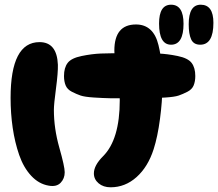

<svg xmlns="http://www.w3.org/2000/svg" viewBox="-20 -803 927 816"><path d="M450 -7Q512 -7 560.5 -50.5Q609 -94 633 -169Q650 -222 660 -298Q670 -374 670 -431Q670 -491 667 -529.5Q664 -568 653.5 -611.5Q643 -655 619 -677Q595 -699 558 -699Q466 -699 466 -588Q466 -558 477.5 -487Q489 -416 489 -377Q489 -210 418 -139Q379 -100 379 -66Q379 -41 399 -24Q419 -7 450 -7ZM187 -14Q220 -8 237.5 -26Q255 -44 255 -71Q255 -95 232 -176Q209 -257 209 -336Q209 -360 218 -427.5Q227 -495 226 -528Q222 -624 148 -624Q25 -624 25 -387Q25 -321 34 -259.5Q43 -198 61.5 -144.5Q80 -91 112.5 -56Q145 -21 187 -14ZM810 -480Q810 -515 794.5 -535.5Q779 -556 735 -565Q691 -574 653.5 -575.5Q616 -577 531 -577Q446 -577 408.5 -575.5Q371 -574 327 -565Q283 -556 267.5 -535.5Q252 -515 252 -480Q252 -457 259 -440Q266 -423 285.5 -413Q305 -403 322.5 -397Q340 -391 380 -388.5Q420 -386 446.5 -385.5Q473 -385 531 -385Q589 -385 615.5 -385.5Q642 -386 682 -388.5Q722 -391 739.5 -397Q757 -403 776.5 -413Q796 -423 803 -440Q810 -457 810 -480ZM831 -613Q887 -613 887 -706Q887 -783 833 -783Q782 -783 782 -700Q782 -658 792.5 -635.5Q803 -613 831 -613ZM707 -613Q760 -613 760 -702Q760 -783 707 -783Q656 -783 656 -703Q656 -613 707 -613Z"/></svg>

Font: Cherry Bomb
Style: Regular
Weight: 400
Designer: satsuyako
Foundry: satsuyako
Version: Version 4.0